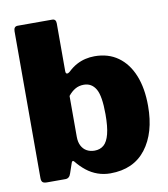

<svg xmlns="http://www.w3.org/2000/svg" viewBox="-84 -813 784 894"><g transform="rotate(-10 308.0 -366.0)"><path d="M68 0Q52 0 46.5 -6Q41 -12 41 -25V-719Q41 -742 60 -742H223Q241 -742 241 -721V-496Q241 -484 247 -483Q253 -482 260 -488Q281 -508 301.5 -519Q322 -530 343.5 -535Q365 -540 387 -540Q452 -540 498 -507Q544 -474 568.5 -413.5Q593 -353 593 -269Q593 -142 534.5 -66Q476 10 366 10Q335 10 306.5 0Q278 -10 254 -29Q230 -48 210 -73Q206 -78 202.5 -77Q199 -76 197 -70L181 -23Q174 0 155 0ZM241 -185Q241 -160 250 -142.5Q259 -125 275 -116Q291 -107 312 -107Q338 -107 355.5 -122Q373 -137 382 -172Q391 -207 391 -265Q391 -352 371.5 -385Q352 -418 315 -418Q292 -418 274 -407.5Q256 -397 241 -378Z"/></g></svg>

Font: Libre Franklin Thin Black
Style: Regular
Weight: 900
Version: Version 3.000